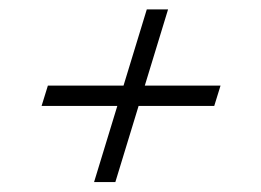

<svg xmlns="http://www.w3.org/2000/svg" viewBox="-20 -416 540 397"><path d="M174.5 -39.5 283.5 -396.5H327.5L218.5 -39.5ZM79 -239H436L423 -197H66Z"/></svg>

Font: Newsreader 16pt
Style: Italic
Weight: 400
Italic angle: -17°
Designer: Hugues Gentile
Foundry: Production Type
Version: Version 1.003